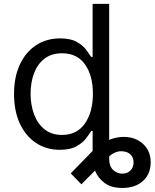

<svg xmlns="http://www.w3.org/2000/svg" viewBox="-20 -747 783 972"><path d="M532.7 -119.3V-39.1Q570 -54 606.5 -54Q665.1 -54 704 -18.6Q742.9 16.7 742.9 75.3Q742.9 132.8 704.2 168.7Q665.5 204.5 599.4 204.5Q542.3 204.5 508.7 178.8Q475.1 153.1 460.9 116.5L392 186.1L338.1 130.7L448.9 17V-83.8H441.8Q432.5 -68.9 415.5 -46.3Q398.4 -23.8 366.8 -6.2Q335.2 11.4 282.7 11.4Q214.5 11.4 162.3 -23.3Q110.1 -57.9 80.6 -121.3Q51.1 -184.7 51.1 -271.3Q51.1 -357.2 80.6 -420.5Q110.1 -483.7 162.6 -518.1Q215.2 -552.6 284.1 -552.6Q337.4 -552.6 368.4 -535Q399.5 -517.4 416 -495.2Q432.5 -473 441.8 -458.8H448.9V-727.3H532.7ZM450.3 -272.7Q450.3 -364.3 410.5 -420.8Q370.7 -477.3 294 -477.3Q240.8 -477.3 205.4 -450.1Q170.1 -422.9 152.5 -376.6Q134.9 -330.3 134.9 -272.7Q134.9 -214.5 152.9 -167.1Q170.8 -119.7 206.1 -91.8Q241.5 -63.9 294 -63.9Q369.7 -63.9 410 -122Q450.3 -180 450.3 -272.7ZM532.7 44.4V58.2Q532.7 94.5 552.7 113.3Q572.8 132.1 599.4 132.1Q625 132.1 640.6 115.9Q656.2 99.8 656.2 75.3Q656.2 52.9 643.3 38Q630.3 23.1 608 19.9Q585.2 16 566.4 23.6Q547.6 31.2 532.7 44.4Z"/></svg>

Font: Inter UI
Style: Regular
Weight: 400
Designer: Rasmus Andersson
Foundry: rsms
Version: 3.2;8d6f07862